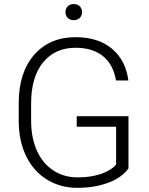

<svg xmlns="http://www.w3.org/2000/svg" viewBox="-20 -901 724 931"><path d="M603 -84.5Q571.8 -40 505.1 -15.1Q438.5 9.8 356 9.8Q272.5 9.8 207.5 -30.3Q142.6 -70.3 106.9 -143.6Q71.3 -216.8 70.8 -311.5V-401.4Q70.8 -549.3 145.5 -635Q220.2 -720.7 346.2 -720.7Q456.1 -720.7 522.9 -664.8Q589.8 -608.9 602.5 -510.7H542.5Q529.3 -588.9 478.8 -629.2Q428.2 -669.4 346.7 -669.4Q247.1 -669.4 189 -598.6Q130.9 -527.8 130.9 -398.9V-314.9Q130.9 -233.9 158.4 -171.6Q186 -109.4 237.5 -75.2Q289.1 -41 356 -41Q433.6 -41 489.3 -65.4Q525.4 -81.5 543 -103V-286.6H352.1V-337.4H603ZM297.4 -841.8Q297.4 -858.4 308.1 -869.9Q318.8 -881.3 337.4 -881.3Q356.4 -881.3 367.2 -869.9Q377.9 -858.4 377.9 -841.8Q377.9 -825.7 367.2 -814.5Q356.4 -803.2 337.4 -803.2Q318.8 -803.2 308.1 -814.5Q297.4 -825.7 297.4 -841.8Z"/></svg>

Font: RobotoInd Light
Style: Regular
Weight: 300
Designer: Google
Version: Version 2.001151; 2014